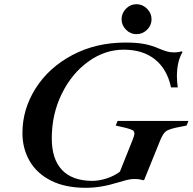

<svg xmlns="http://www.w3.org/2000/svg" viewBox="-20 -886 919 916"><path d="M87 -251Q87 -365 150 -464.5Q213 -564 325.5 -623.5Q438 -683 579 -683Q635 -683 671.5 -675.5Q708 -668 739 -654Q763 -644 778 -640Q793 -636 812 -636Q830 -636 847 -641L851 -638Q824 -593 824 -522Q824 -501 828 -469H796Q777 -557 719 -603Q661 -649 570 -649Q480 -649 401 -592Q322 -535 274.5 -438Q227 -341 227 -226Q227 -127 275.5 -75.5Q324 -24 419 -23Q452 -23 488 -34.5Q524 -46 552 -67L612 -217Q621 -238 621 -249Q621 -260 612 -265Q603 -270 580 -276L532 -287L541 -309H879L870 -287L820 -277Q784 -269 771 -259Q758 -249 745 -218L668 -28L665 -26Q654 -29 644.5 -30.5Q635 -32 621 -32Q600 -32 573 -24Q546 -16 541 -15Q462 10 389 10Q291 10 223 -24.5Q155 -59 121 -118.5Q87 -178 87 -251ZM560 -794Q560 -823 581 -844.5Q602 -866 631 -866Q660 -866 681.5 -844.5Q703 -823 703 -794Q703 -765 681.5 -744Q660 -723 631 -723Q602 -723 581 -744.5Q560 -766 560 -794Z"/></svg>

Font: Ibarra Real Nova SemiBold
Style: Italic
Weight: 600
Italic angle: -22°
Designer: Jose Maria Ribagorda & Octavio Pardo
Foundry: Octavio Pardo
Version: Version 1.014